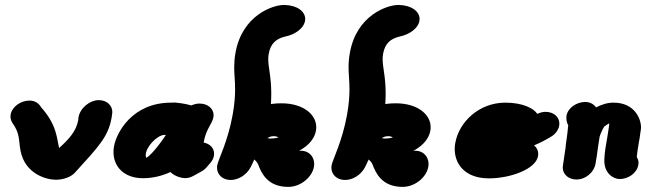

<svg xmlns="http://www.w3.org/2000/svg" viewBox="-20 -707 2609 763"><path d="M290.9 -229.6C283.2 -185.7 253.4 -153.5 215 -118.8C205.6 -155.9 206.7 -210.1 143.8 -280.1C135.7 -294.5 120.7 -307.3 97.1 -307.3C64 -307.3 28.1 -284.5 22.2 -251.2C21.8 -248.7 21.6 -246.2 21.6 -243.7C21.6 -234.6 24.5 -225.9 30.2 -217.1C60.2 -175.5 53.4 -149.8 61.7 -107.3C79.6 -16.3 163.2 7.3 202.1 7.3C230.9 7.3 263.6 -3.2 280.1 -23.5C370.2 -123.2 409.8 -161.6 423.6 -239.6C424.4 -244.1 425.3 -250.4 426 -257.3C426.2 -259 426.3 -260.8 426.3 -262.5C426.3 -286.2 406.6 -309.1 372 -309.1C338.8 -309.1 298.7 -279.8 291.8 -240.2C291.5 -238.2 291.6 -233.5 290.9 -229.6Z M548.3 1.2C589.4 1.2 626.1 -9 657.3 -23.3C675.1 -5 703.8 0.9 714.9 0.9C724.9 0.9 735.3 -0.5 750.8 -9.2L776.8 -23.6C785.7 -27.8 793.6 -33.7 801.4 -42.6L817 -60.9L817.3 -61.4C821.9 -67.4 827.9 -75.1 830.1 -87.8C830.6 -90.5 830.8 -93.2 830.8 -95.9C830.8 -116.4 816.9 -135 789.4 -140.6L790 -143.8C799.1 -195.6 823.3 -214 828.1 -241.3C828.5 -244 828.8 -246.6 828.8 -249.2C828.8 -274.4 806.9 -295.5 772.6 -295.5C764.1 -295.5 755.1 -294.1 740.1 -288.1C714.1 -295.9 682.3 -299 676.6 -299.4L675.1 -299.5H673.5C669.6 -299.5 662.2 -299.1 660.3 -299.1C504.8 -299.1 442.5 -179.1 433 -125.4C431.7 -117.8 431 -110.3 431 -103C431 -45.2 472.4 1.2 548.3 1.2ZM631.6 -170.9H639.4C604 -117.9 576 -88.1 561.7 -79.8C560.6 -81.6 559 -84.9 559 -89.8C559 -123.1 603.1 -168.3 631.6 -170.9Z M1066.9 -165.7C1067.6 -165.7 1067.6 -165.8 1070.4 -165.6L1072.2 -165.5H1073.8C1074.5 -165.4 1080.5 -164.4 1086.7 -161C1082.7 -159.6 1073.9 -156.9 1053.7 -156.4C1053.5 -156.4 1053.8 -156.8 1042.4 -157.9C1048.4 -161.8 1056 -165.7 1066.9 -165.7ZM1056.6 -293.7C1057.6 -309 1058 -322.9 1058 -335.6C1058 -402.9 1046 -438 1046 -471.6C1046 -478.6 1046.5 -485.5 1047.8 -492.7C1055.4 -535.7 1078.6 -553.7 1114.9 -562.1C1152.2 -569.9 1186.9 -593.8 1192.2 -624.1C1192.7 -626.6 1192.9 -629.1 1192.9 -631.6C1192.9 -660.7 1162.5 -685.8 1111.3 -687.3H1107.8C1066.1 -687.3 942.4 -648 915.7 -496.5C911.9 -474.8 910.7 -456.8 910.7 -440C910.7 -411 914.3 -385.7 914.3 -351.5C914.3 -325.4 912.2 -294 904.7 -251.8C886.1 -146 847.1 -72.2 843.2 -50.1C842.7 -47 842.4 -43.9 842.4 -40.9C842.4 -14.6 862.6 8.2 897 8.2C924.1 8.2 958.7 -8.7 976.7 -43.8C980.3 -50.6 985.6 -61.6 990.8 -73.3C996.5 -68 1002.4 -61.6 1005.9 -53.4C1018.4 -20.8 1041.7 35.7 1125.7 35.7C1174.7 35.7 1220.3 -2.7 1227.6 -44.1C1228.3 -47.8 1228.6 -51.6 1228.6 -55.2C1228.6 -83.7 1208.8 -108.2 1174.8 -108.2C1173.2 -108.2 1174.1 -108.5 1167.8 -107.7C1188.6 -118.5 1227.8 -143.6 1235.6 -188C1236.4 -192.5 1236.8 -197 1236.8 -201.5C1236.8 -252.7 1184.6 -296.5 1098 -296.5C1086.3 -296.5 1075.5 -296.1 1056.6 -293.7Z M1521.4 -165.7C1522.1 -165.7 1522.1 -165.8 1524.9 -165.6L1526.8 -165.5H1528.3C1529 -165.4 1535 -164.4 1541.2 -161C1537.3 -159.6 1528.5 -156.9 1508.2 -156.4C1508 -156.4 1508.3 -156.8 1497 -157.9C1502.9 -161.8 1510.5 -165.7 1521.4 -165.7ZM1511.1 -293.7C1512.1 -309 1512.6 -322.9 1512.6 -335.6C1512.6 -402.9 1500.6 -438 1500.6 -471.6C1500.6 -478.6 1501.1 -485.5 1502.3 -492.7C1509.9 -535.7 1533.1 -553.7 1569.4 -562.1C1606.8 -569.9 1641.5 -593.8 1646.8 -624.1C1647.2 -626.6 1647.4 -629.1 1647.4 -631.6C1647.4 -660.7 1617.1 -685.8 1565.8 -687.3H1562.3C1520.7 -687.3 1397 -648 1370.3 -496.5C1366.4 -474.8 1365.2 -456.8 1365.2 -440C1365.2 -411 1368.8 -385.7 1368.8 -351.5C1368.8 -325.4 1366.7 -294 1359.3 -251.8C1340.6 -146 1301.7 -72.2 1297.8 -50.1C1297.2 -47 1296.9 -43.9 1296.9 -40.9C1296.9 -14.6 1317.1 8.2 1351.6 8.2C1378.7 8.2 1413.3 -8.7 1431.2 -43.8C1434.8 -50.6 1440.1 -61.6 1445.3 -73.3C1451 -68 1457 -61.6 1460.4 -53.4C1473 -20.8 1496.3 35.7 1580.3 35.7C1629.2 35.7 1674.9 -2.7 1682.1 -44.1C1682.8 -47.8 1683.1 -51.6 1683.1 -55.2C1683.1 -83.7 1663.4 -108.2 1629.4 -108.2C1627.7 -108.2 1628.6 -108.5 1622.3 -107.7C1643.2 -118.5 1682.4 -143.6 1690.2 -188C1691 -192.5 1691.4 -197 1691.4 -201.5C1691.4 -252.7 1639.1 -296.5 1552.6 -296.5C1540.9 -296.5 1530 -296.1 1511.1 -293.7Z M1923.3 1.8C2006.3 1.8 2108.8 -33.8 2118.2 -86.7C2118.7 -89.5 2118.9 -92.5 2118.9 -95.4C2118.9 -107.5 2114.2 -119.5 2102.2 -129.3C2123.8 -138.3 2146.3 -149.3 2170.5 -164.2C2186 -173.4 2199 -189.5 2202.2 -207.5C2202.7 -210.2 2202.9 -213 2202.9 -215.7C2202.9 -240.7 2182.4 -262.5 2147.8 -262.5C2138.4 -262.5 2129.4 -260.6 2115 -254.5C2101.8 -276.1 2057.4 -299.1 1988.2 -299.1C1884.7 -299.1 1804.1 -223.5 1789.1 -138.1C1787.7 -130.4 1787 -122.6 1787 -114.8C1787 -55.8 1827 1.8 1923.3 1.8Z M2216.9 -47.6 2216.7 -46.7 2216.7 -46.2C2216.5 -44.4 2216.3 -42.6 2216.3 -40.8C2216.3 -16.1 2237.3 6.4 2271.5 6.4C2304.4 6.4 2340.1 -19.3 2346.9 -57.7L2347.5 -61.4C2350.8 -80.1 2353.5 -100.2 2356.8 -124.6C2358.9 -136.5 2360.2 -148.2 2362.9 -164C2364.5 -170.2 2374.1 -193.8 2381.2 -204C2384 -206.1 2391.1 -211.1 2400.3 -216.7L2401 -214.3C2401 -214 2401.1 -210.6 2400.7 -208.6C2399 -198.9 2396.2 -177.8 2393.5 -162.3C2388.6 -134.7 2382.5 -102.2 2381.5 -72.3C2380 -18.1 2417.4 4.5 2442.7 4.5C2476.5 4.5 2510.9 -18.8 2516.6 -51.3C2517.1 -54 2517.4 -56.8 2517.4 -59.7C2517.4 -66.9 2515.6 -74.6 2510.5 -83.1C2511.6 -95.6 2514.6 -117.3 2518.5 -139.5C2520.5 -150.6 2523.8 -167.9 2525.2 -182.4L2526.6 -190.2C2527.1 -193.3 2527.4 -196.7 2527.4 -200.4C2527.4 -236.3 2500.9 -299.1 2418.1 -299.1C2393.5 -299.1 2371.4 -291.8 2348.8 -280.3C2344.2 -286.4 2331.5 -301.8 2305.8 -301.8H2303.4C2271.2 -300.6 2236.8 -279.2 2231.1 -246.7C2230.9 -245.4 2231.2 -242.2 2230.7 -239.5L2230.7 -237.8C2230.8 -227.8 2233.3 -217.4 2238.1 -209.6C2236.9 -192.1 2233.5 -167.3 2230.4 -144.7C2226.4 -121.8 2230.1 -132.8 2225.8 -108.6C2223.3 -89.2 2220 -70.9 2216.9 -47.6Z"/></svg>

Font: TudorRose
Style: BoldOblique
Weight: 500
Version: Version 001.000